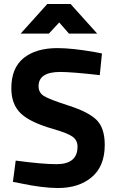

<svg xmlns="http://www.w3.org/2000/svg" viewBox="-20 -934 584 966"><path d="M283 -572Q174 -572 174 -500Q174 -468 201 -451Q228 -434 327.5 -402Q427 -370 467 -329.5Q507 -289 507 -205Q507 -98 442 -43Q377 12 272 12Q194 12 81 -12L45 -19L59 -126Q193 -108 264 -108Q370 -108 370 -196Q370 -228 345.5 -246Q321 -264 248 -285Q132 -318 84.5 -363.5Q37 -409 37 -490Q37 -592 99 -642Q161 -692 269 -692Q343 -692 457 -672L493 -665L482 -556Q341 -572 283 -572ZM84 -765 218 -914H335L469 -765H327L278 -821L226 -765Z"/></svg>

Font: Titillium Web
Style: Bold
Weight: 700
Version: Version 1.001;PS 57.000;hotconv 1.0.70;makeotf.lib2.5.55311